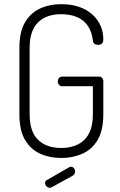

<svg xmlns="http://www.w3.org/2000/svg" viewBox="-20 -751 576 920"><path d="M273 6Q217 6 171.5 -15Q126 -36 99.5 -81.5Q73 -127 73 -203V-522Q73 -598 99.5 -643.5Q126 -689 171.5 -710Q217 -731 273 -731Q336 -731 381 -709Q426 -687 450.5 -648.5Q475 -610 475 -562Q475 -548 468 -542Q461 -536 450 -536Q440 -536 433 -541Q426 -546 425 -557Q420 -599 401 -627Q382 -655 349.5 -669Q317 -683 273 -683Q202 -683 162 -643.5Q122 -604 122 -522V-203Q122 -121 162 -81.5Q202 -42 273 -42Q344 -42 384.5 -81.5Q425 -121 425 -203V-338H278Q268 -338 262.5 -345Q257 -352 257 -361Q257 -370 262.5 -377Q268 -384 278 -384H455Q464 -384 469.5 -377.5Q475 -371 475 -362V-203Q475 -127 448.5 -81.5Q422 -36 376 -15Q330 6 273 6ZM219 149Q210 149 203 142Q196 135 196 126Q196 115 206 111L312 50Q317 48 320 48Q329 48 334.5 55Q340 62 340 71Q340 84 328 91L228 146Q226 147 223.5 148Q221 149 219 149Z"/></svg>

Font: Dosis ExtraLight Light
Style: Regular
Weight: 300
Version: Version 3.001; ttfautohint (v1.8.2)